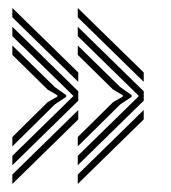

<svg xmlns="http://www.w3.org/2000/svg" viewBox="-20 -554 429 482"><path d="M340.8 -348.5V-372L175.2 -534V-510.5ZM175.2 -139.2 340.8 -301.2V-324.8L175.2 -486.8V-463.2L328.8 -313L175.2 -162.8ZM175.2 -186.5 281.8 -291.8 310.5 -311V-315.2L281.8 -335.5L175.2 -439.8V-416.2L263.8 -329.2L288.2 -314.8V-311.5L263.8 -297.5L175.2 -210ZM175.2 -92.2 340.8 -254.2V-277.8L175.2 -115.8ZM176.5 -348.5V-372L11 -534V-510.5ZM11 -139.2 176.5 -301.2V-324.8L11 -486.8V-463.2L164.5 -313L11 -162.8ZM11 -186.5 117.5 -291.8 146.2 -311V-315.2L117.5 -335.5L11 -439.8V-416.2L99.5 -329.2L124 -314.8V-311.5L99.5 -297.5L11 -210ZM11 -92.2 176.5 -254.2V-277.8L11 -115.8Z"/></svg>

Font: Big Shoulders Inline Text
Style: Bold
Weight: 700
Designer: Patric King
Foundry: XO Type Co
Version: Version 1.000